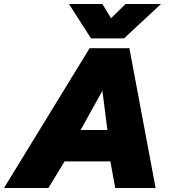

<svg xmlns="http://www.w3.org/2000/svg" viewBox="-50 -940 868 960"><path d="M295 -920H462L505 -849L578 -920H755L570 -748H405ZM398 -699H597L728 0H526L502 -133H273L192 0H-30ZM487 -290 462 -486 353 -290Z"/></svg>

Font: Prompt ExtraBold
Style: Italic
Weight: 800
Italic angle: -12°
Designer: Katatrad Team
Foundry: CadsonDemak
Version: Version 1.001